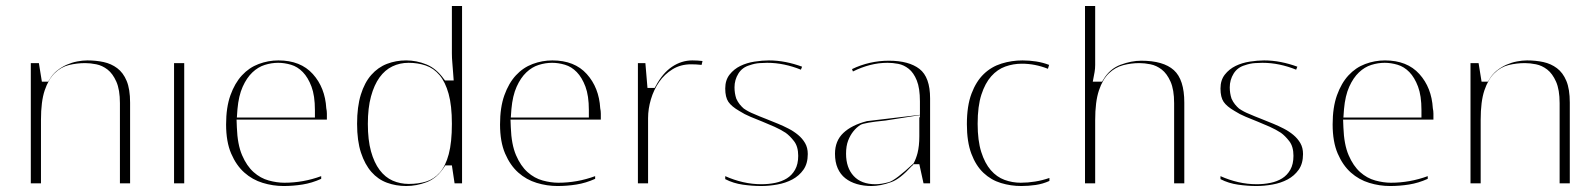

<svg xmlns="http://www.w3.org/2000/svg" viewBox="-20 -613 5333 642"><path d="M83 0V-402H110L120 -340H141L146 -348Q156 -365 171 -377Q186 -389 203 -396.5Q220 -404 238 -407.5Q256 -411 272 -411Q301 -411 326.5 -405.5Q352 -400 372 -385Q392 -370 403.5 -342.5Q415 -315 415 -270V0H381V-268Q381 -313 369 -340Q357 -367 339.5 -380.5Q322 -394 302 -398Q282 -402 265 -402Q237 -402 210.5 -395.5Q184 -389 163 -368.5Q142 -348 129.5 -311Q117 -274 117 -212V0Z M562 0V-402H596V0Z M771 -213 772 -187Q774 -130 789.5 -94Q805 -58 828 -37.5Q851 -17 878.5 -9.5Q906 -2 931 -2Q994 -2 1054 -24V-15Q1023 -1 991.5 4Q960 9 928 9Q893 9 858.5 -1.5Q824 -12 797 -36Q770 -60 753 -99.5Q736 -139 736 -197Q736 -254 750.5 -294.5Q765 -335 789 -361Q813 -387 845 -399Q877 -411 911 -411Q985 -411 1026 -365.5Q1067 -320 1071 -251Q1073 -242 1073 -233V-231Q1073 -230 1073 -229V-228Q1073 -227 1073 -227V-225Q1073 -225 1073 -224Q1073 -223 1073 -223V-216Q1073 -215 1073 -215V-213ZM772 -220H1033V-245Q1033 -293 1021.5 -323.5Q1010 -354 992.5 -372Q975 -390 953 -396.5Q931 -403 910 -403Q888 -403 865.5 -396Q843 -389 824 -371Q805 -353 791.5 -323Q778 -293 774 -248Z M1469 -60 1465 -54Q1441 -17 1407 -4Q1373 9 1338 9Q1304 9 1274 -2Q1244 -13 1222 -38Q1200 -63 1187 -102.5Q1174 -142 1174 -199Q1174 -256 1186.5 -296.5Q1199 -337 1221.5 -362.5Q1244 -388 1274 -399.5Q1304 -411 1338 -411Q1373 -411 1406 -397.5Q1439 -384 1464 -349L1468 -344H1497L1495 -371Q1494 -387 1492.5 -403Q1491 -419 1491 -434V-593H1525V0H1500L1491 -60ZM1347 2Q1379 2 1405 -6Q1431 -14 1450.5 -36Q1470 -58 1480.5 -97.5Q1491 -137 1491 -199Q1491 -260 1480 -299.5Q1469 -339 1449.5 -362Q1430 -385 1403.5 -394Q1377 -403 1346 -403Q1317 -403 1292 -391Q1267 -379 1249 -354Q1231 -329 1220.5 -290.5Q1210 -252 1210 -199Q1210 -145 1220.5 -107Q1231 -69 1249.5 -44.5Q1268 -20 1293 -9Q1318 2 1347 2Z M1687 -213 1688 -187Q1690 -130 1705.5 -94Q1721 -58 1744 -37.5Q1767 -17 1794.5 -9.5Q1822 -2 1847 -2Q1910 -2 1970 -24V-15Q1939 -1 1907.5 4Q1876 9 1844 9Q1809 9 1774.5 -1.5Q1740 -12 1713 -36Q1686 -60 1669 -99.5Q1652 -139 1652 -197Q1652 -254 1666.5 -294.5Q1681 -335 1705 -361Q1729 -387 1761 -399Q1793 -411 1827 -411Q1901 -411 1942 -365.5Q1983 -320 1987 -251Q1989 -242 1989 -233V-231Q1989 -230 1989 -229V-228Q1989 -227 1989 -227V-225Q1989 -225 1989 -224Q1989 -223 1989 -223V-216Q1989 -215 1989 -215V-213ZM1688 -220H1949V-245Q1949 -293 1937.5 -323.5Q1926 -354 1908.5 -372Q1891 -390 1869 -396.5Q1847 -403 1826 -403Q1804 -403 1781.5 -396Q1759 -389 1740 -371Q1721 -353 1707.5 -323Q1694 -293 1690 -248Z M2113 0V-402H2138L2145 -319H2169L2173 -326Q2196 -369 2227.5 -390Q2259 -411 2295 -411Q2304 -411 2312 -410.5Q2320 -410 2329 -409L2326 -396Q2318 -397 2308.5 -397.5Q2299 -398 2291 -398Q2256 -398 2229 -381.5Q2202 -365 2184 -339Q2166 -313 2156.5 -281Q2147 -249 2147 -218V0Z M2405 -24Q2434 -11 2464.5 -4Q2495 3 2526 3Q2550 3 2572 -1.5Q2594 -6 2611 -16.5Q2628 -27 2638.5 -45.5Q2649 -64 2649 -92Q2649 -123 2635 -141Q2621 -159 2607 -169Q2590 -180 2570 -189Q2550 -198 2530 -206Q2510 -214 2489.5 -222.5Q2469 -231 2452 -242Q2426 -257 2415.5 -272.5Q2405 -288 2405 -317Q2405 -345 2419.5 -363.5Q2434 -382 2455.5 -392.5Q2477 -403 2503 -407Q2529 -411 2551 -411Q2579 -411 2607 -405.5Q2635 -400 2662 -390L2658 -380Q2631 -391 2602.5 -397Q2574 -403 2545 -403Q2537 -403 2520.5 -402Q2504 -401 2487 -395Q2462 -388 2449 -367Q2436 -346 2436 -321Q2436 -301 2442 -283Q2447 -272 2453.5 -264Q2460 -256 2467 -250Q2483 -239 2501 -232Q2519 -224 2540 -216Q2561 -208 2582 -199Q2599 -192 2616.5 -183Q2634 -174 2648.5 -162Q2663 -150 2672 -134.5Q2681 -119 2681 -98Q2681 -66 2666.5 -45.5Q2652 -25 2629.5 -13Q2607 -1 2579 4Q2551 9 2525 9Q2496 9 2464 4.5Q2432 0 2405 -14Z M3032 -61 3030 -58H3029Q2989 -14 2960 -4Q2924 9 2894 9Q2868 9 2845.5 2.5Q2823 -4 2806.5 -17Q2790 -30 2781 -50.5Q2772 -71 2772 -99Q2772 -142 2800 -168.5Q2828 -195 2879 -208L3056 -229V-274Q3056 -318 3045.5 -344Q3035 -370 3018.5 -383Q3002 -396 2983.5 -399.5Q2965 -403 2948 -403Q2918 -403 2889 -395.5Q2860 -388 2832 -374L2829 -382Q2858 -396 2889 -403Q2920 -410 2952 -410Q3019 -410 3054.5 -382.5Q3090 -355 3090 -284V0H3068L3054 -64H3035Q3033 -63 3032 -61ZM3054 -221H3056V-228L2941 -210Q2869 -203 2856.5 -195Q2844 -187 2833.5 -174Q2823 -161 2816 -143Q2809 -125 2809 -99Q2809 -52 2834.5 -24.5Q2860 3 2907 3Q2927 3 2952 -4Q2974 -10 3035 -67Q3043 -82 3048 -101Q3054 -125 3054 -157Z M3489 -8Q3467 2 3443 5.5Q3419 9 3395 9Q3360 9 3327 -1Q3294 -11 3268.5 -35Q3243 -59 3228 -99Q3213 -139 3213 -198Q3213 -259 3228.5 -300Q3244 -341 3269.5 -365.5Q3295 -390 3329 -400.5Q3363 -411 3399 -411Q3422 -411 3444.5 -407.5Q3467 -404 3488 -396L3484 -383Q3441 -400 3397 -400Q3368 -400 3341.5 -390.5Q3315 -381 3294.5 -358Q3274 -335 3261.5 -296.5Q3249 -258 3249 -199Q3249 -143 3261 -105Q3273 -67 3293 -44Q3313 -21 3339 -11.5Q3365 -2 3393 -2Q3417 -2 3441.5 -6Q3466 -10 3489 -18Z M3608 0V-593H3642V-422Q3642 -422 3642 -421V-420Q3642 -420 3642 -419V-417Q3642 -415 3642 -414V-413Q3642 -413 3642 -412V-410Q3642 -409 3642 -409V-399Q3642 -399 3642 -399V-398Q3642 -398 3642 -398V-397Q3642 -396 3642 -396Q3642 -383 3640 -372L3634 -340H3665L3670 -348Q3691 -383 3727 -396.5Q3763 -410 3796 -410Q3870 -410 3905 -378.5Q3940 -347 3940 -270V0H3906V-268Q3906 -313 3894 -340Q3882 -367 3864.5 -380.5Q3847 -394 3827 -398Q3807 -402 3790 -402Q3762 -402 3735.5 -395Q3709 -388 3688 -368Q3667 -348 3654.5 -310.5Q3642 -273 3642 -211V0Z M4061 -24Q4090 -11 4120.5 -4Q4151 3 4182 3Q4206 3 4228 -1.5Q4250 -6 4267 -16.5Q4284 -27 4294.5 -45.5Q4305 -64 4305 -92Q4305 -123 4291 -141Q4277 -159 4263 -169Q4246 -180 4226 -189Q4206 -198 4186 -206Q4166 -214 4145.5 -222.5Q4125 -231 4108 -242Q4082 -257 4071.5 -272.5Q4061 -288 4061 -317Q4061 -345 4075.5 -363.5Q4090 -382 4111.5 -392.5Q4133 -403 4159 -407Q4185 -411 4207 -411Q4235 -411 4263 -405.5Q4291 -400 4318 -390L4314 -380Q4287 -391 4258.5 -397Q4230 -403 4201 -403Q4193 -403 4176.5 -402Q4160 -401 4143 -395Q4118 -388 4105 -367Q4092 -346 4092 -321Q4092 -301 4098 -283Q4103 -272 4109.5 -264Q4116 -256 4123 -250Q4139 -239 4157 -232Q4175 -224 4196 -216Q4217 -208 4238 -199Q4255 -192 4272.5 -183Q4290 -174 4304.5 -162Q4319 -150 4328 -134.5Q4337 -119 4337 -98Q4337 -66 4322.5 -45.5Q4308 -25 4285.5 -13Q4263 -1 4235 4Q4207 9 4181 9Q4152 9 4120 4.5Q4088 0 4061 -14Z M4471 -213 4472 -187Q4474 -130 4489.5 -94Q4505 -58 4528 -37.5Q4551 -17 4578.5 -9.5Q4606 -2 4631 -2Q4694 -2 4754 -24V-15Q4723 -1 4691.5 4Q4660 9 4628 9Q4593 9 4558.5 -1.5Q4524 -12 4497 -36Q4470 -60 4453 -99.5Q4436 -139 4436 -197Q4436 -254 4450.5 -294.5Q4465 -335 4489 -361Q4513 -387 4545 -399Q4577 -411 4611 -411Q4685 -411 4726 -365.5Q4767 -320 4771 -251Q4773 -242 4773 -233V-231Q4773 -230 4773 -229V-228Q4773 -227 4773 -227V-225Q4773 -225 4773 -224Q4773 -223 4773 -223V-216Q4773 -215 4773 -215V-213ZM4472 -220H4733V-245Q4733 -293 4721.5 -323.5Q4710 -354 4692.5 -372Q4675 -390 4653 -396.5Q4631 -403 4610 -403Q4588 -403 4565.5 -396Q4543 -389 4524 -371Q4505 -353 4491.5 -323Q4478 -293 4474 -248Z M4897 0V-402H4924L4934 -340H4955L4960 -348Q4970 -365 4985 -377Q5000 -389 5017 -396.5Q5034 -404 5052 -407.5Q5070 -411 5086 -411Q5115 -411 5140.5 -405.5Q5166 -400 5186 -385Q5206 -370 5217.5 -342.5Q5229 -315 5229 -270V0H5195V-268Q5195 -313 5183 -340Q5171 -367 5153.5 -380.5Q5136 -394 5116 -398Q5096 -402 5079 -402Q5051 -402 5024.5 -395.5Q4998 -389 4977 -368.5Q4956 -348 4943.5 -311Q4931 -274 4931 -212V0Z"/></svg>

Font: UN Bangla Thin
Style: Regular
Weight: 100
Designer: Desinged by Rajon, Unicode developed by Rashed (IMGN)
Version: Version 2.000;March 19, 2023;FontCreator 14.0.0.2901 64-bit